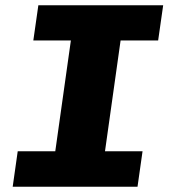

<svg xmlns="http://www.w3.org/2000/svg" viewBox="-20 -706 640 726"><path d="M28 0 47 -134H189L248 -553H106L125 -686H597L578 -553H436L377 -134H519L500 0Z"/></svg>

Font: Chivo Mono Medium ExtraBold
Style: Italic
Weight: 800
Italic angle: -8.05°
Monospace: yes
Version: Version 1.008